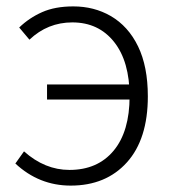

<svg xmlns="http://www.w3.org/2000/svg" viewBox="-20 -567 539 600"><path d="M28 -56 55 -94Q120 -36 197 -36Q285 -36 335 -96Q385 -156 385 -266Q385 -375 336.5 -436Q288 -497 206 -497Q129 -497 72 -443L40 -481Q71 -511 111.5 -529Q152 -547 209 -547Q274 -547 326 -517Q381 -485 411.5 -422Q442 -359 442 -266Q442 -132 376.5 -59.5Q311 13 201 13Q102 13 28 -56ZM127 -303H410V-256H127Z"/></svg>

Font: Merged Yaku Han JP Light
Style: Regular
Weight: 300
Designer: Ryoko NISHIZUKA 西塚涼子 (kana, bopomofo & ideographs); Paul D. Hunt (Latin, Greek & Cyrillic); Sandoll Communications 산돌커뮤니
Foundry: Adobe
Version: Version 2.004